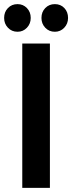

<svg xmlns="http://www.w3.org/2000/svg" viewBox="-22 -911 350 931"><path d="M86 -700H220V0H86ZM127 -824Q127 -796 108.5 -776.5Q90 -757 63 -757Q35 -757 16.5 -776.5Q-2 -796 -2 -824Q-2 -853 16.5 -872Q35 -891 63 -891Q90 -891 108.5 -872Q127 -853 127 -824ZM308 -824Q308 -796 289.5 -776.5Q271 -757 244 -757Q216 -757 197.5 -776.5Q179 -796 179 -824Q179 -853 197.5 -872Q216 -891 244 -891Q272 -891 290 -872Q308 -853 308 -824Z"/></svg>

Font: Gontserrat Medium
Style: Regular
Weight: 500
Designer: Julieta Ulanovsky
Foundry: Julieta Ulanovsky
Version: Version 6.001